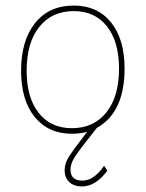

<svg xmlns="http://www.w3.org/2000/svg" viewBox="-20 -477 527 692"><path d="M275 195Q247 195 230 179.5Q213 164 213 137Q213 113 227 90Q241 67 294 -2Q270 5 239 5Q154 5 105 -55.5Q56 -116 56 -222Q56 -331 106.5 -394Q157 -457 246 -457Q331 -457 380 -396.5Q429 -336 429 -230Q429 -72 329 -16Q266 63 250 88Q234 113 234 134Q234 174 277 174Q318 174 354 122H356L367 138Q325 195 275 195ZM246 -437Q167 -437 121.5 -380Q76 -323 76 -222Q76 -125 119.5 -70Q163 -15 239 -15Q318 -15 363.5 -72Q409 -129 409 -230Q409 -327 365.5 -382Q322 -437 246 -437Z"/></svg>

Font: Alegreya Sans Thin
Style: Regular
Weight: 100
Designer: Juan Pablo del Peral
Foundry: Huerta Tipografica
Version: Version 2.007